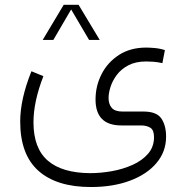

<svg xmlns="http://www.w3.org/2000/svg" viewBox="-20 -520 761 784"><path d="M240.2 -500.5H300.8L387.2 -356.9H343.8L270.5 -481.4L197.8 -356.9H154.3ZM157.2 -209Q116.7 -105 116.7 -20.5Q116.7 85.4 175.3 136Q233.9 186.5 348.6 187Q391.1 187 436.5 179Q481.9 170.9 521.2 153.3Q560.5 135.7 584.7 107.7Q608.9 79.6 608.9 40Q608.9 11.2 594 1.7Q579.1 -7.8 555.7 -7.8H475.6Q370.1 -7.8 370.1 -113.8Q370.1 -168.9 394.8 -217.3Q419.4 -265.6 465.8 -295.7Q512.2 -325.7 577.1 -325.7Q589.4 -325.7 610.6 -324Q631.8 -322.3 653.3 -315.4L643.1 -262.2Q623.5 -266.6 606.7 -267.8Q589.8 -269 577.1 -269Q533.7 -269 504.2 -253.4Q474.6 -237.8 456.8 -213.9Q439 -189.9 431.2 -164.8Q423.3 -139.6 423.3 -120.1Q423.3 -94.7 436.3 -79.6Q449.2 -64.5 480.5 -64.5H568.4Q620.1 -64 639.2 -35.6Q658.2 -7.3 658.2 38.1Q658.2 99.1 619.1 145.5Q580.1 191.9 510.7 217.8Q441.4 243.7 351.1 243.7Q211.4 243.7 137 177.5Q62.5 111.3 62.5 -23.9Q62.5 -115.2 108.4 -229Z"/></svg>

Font: Vazir Thin UI
Style: Thin-UI
Weight: 100
Designer: Saber Rastikerdar
Foundry: Saber Rastikerdar
Version: Version 30.0.0